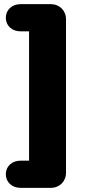

<svg xmlns="http://www.w3.org/2000/svg" viewBox="-20 -725 441 925"><path d="M225 180C267 180 298 149 298 107V-632C298 -674 267 -705 225 -705H79C37 -705 8 -677 8 -639C8 -602 37 -574 79 -574H120V49H79C37 49 8 77 8 114C8 152 37 180 79 180Z"/></svg>

Font: Nunito Black
Style: Regular
Weight: 900
Designer: Vernon Adams
Foundry: Vernon Adams
Version: Version 3.602